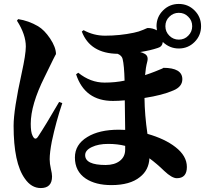

<svg xmlns="http://www.w3.org/2000/svg" viewBox="-20 -882 1040 974"><path d="M296 -359Q264 -264 243 -165Q232 -108 232 -74Q232 -52 238 -26Q244 -1 244 13Q244 72 187 72Q139 72 106 24Q49 -55 49 -244Q49 -325 90 -511Q111 -606 111 -646Q111 -707 66 -777L72 -785Q125 -777 173 -749Q205 -730 234 -687Q264 -642 264 -607Q264 -611 206 -491Q136 -351 136 -254Q136 -211 145 -194Q158 -166 173 -189Q209 -243 280 -365ZM615 -142Q576 -152 529 -152Q479 -152 446 -136Q412 -120 412 -95Q412 -45 516 -45Q561 -45 588 -66Q615 -87 615 -123ZM839 -797Q819 -778 819 -749Q819 -721 839 -701Q859 -681 887 -681Q916 -681 935 -701Q955 -721 955 -749Q955 -778 935 -797Q916 -817 887 -817Q859 -817 839 -797ZM404 -729Q455 -701 513 -701Q588 -701 659 -716Q684 -721 707 -731Q727 -740 729 -740Q755 -740 776 -728Q774 -742 774 -749Q774 -796 807 -829Q840 -862 887 -862Q934 -862 967 -829Q1000 -796 1000 -749Q1000 -702 967 -669Q934 -636 887 -636Q841 -636 806 -669Q803 -645 781 -639Q743 -626 691 -618Q701 -616 712 -610Q735 -599 727 -569Q719 -539 716 -501Q746 -511 766 -519Q815 -538 808 -538Q905 -538 905 -480Q905 -442 859 -423Q804 -399 713 -385Q714 -298 728 -203Q816 -178 870 -136Q928 -91 928 -35Q928 22 877 22Q852 22 813 -15Q775 -52 738 -79Q735 -19 690 16Q640 57 545 57Q465 57 415 24Q360 -13 360 -83Q360 -149 423 -187Q483 -224 583 -224Q604 -224 615 -223L613 -373Q582 -370 553 -370Q410 -370 366 -505L377 -513Q439 -463 510 -463Q565 -463 612 -473Q610 -551 602 -583Q598 -600 577 -609Q437 -611 395 -722Z"/></svg>

Font: Source Han Serif CN Heavy
Style: Regular
Weight: 900
Designer: Ryoko NISHIZUKA  (kana & ideographs); Frank Grießhammer (Latin, Greek & Cyrillic); Wenlong ZHANG  (bopomofo); Sandoll Co
Foundry: Adobe Systems Incorporated
Version: Version 1.000;PS 1;hotconv 16.6.53;makeotf.lib2.5.65590